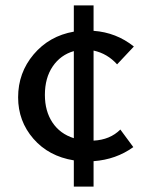

<svg xmlns="http://www.w3.org/2000/svg" viewBox="-20 -590 541 710"><path d="M425 -111 473 -46Q409 0 326 6V100H253V3Q160 -12 103.5 -77Q47 -142 47 -230Q47 -321 104.5 -389Q162 -457 253 -473V-570H326V-476Q410 -470 475 -418L413 -352Q377 -392 326 -403V-70Q387 -73 425 -111ZM146 -239Q146 -179 174 -137Q202 -95 253 -79V-401Q204 -387 175 -344.5Q146 -302 146 -239Z"/></svg>

Font: EauTestText Semibold
Style: Regular
Weight: 600
Designer: Christian Thalmann (Catharsis Fonts)
Version: Version 0.001;PS 000.001;hotconv 1.0.88;makeotf.lib2.5.64775